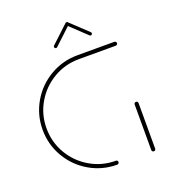

<svg xmlns="http://www.w3.org/2000/svg" viewBox="-126 -765 751 855"><g transform="rotate(-20 249.5 -337.0)"><path d="M292.2 -9.3Q292.2 -5.6 289.6 -2.8Q287 0 283 0Q212.6 0 153 -34.8Q93.3 -69.6 58.5 -129.3Q23.7 -188.9 23.7 -259.3Q23.7 -329.6 58.5 -389.3Q93.3 -448.9 153 -483.7Q212.6 -518.5 283 -518.5H457.8Q461.5 -518.5 464.3 -515.7Q467 -513 467 -509.3Q467 -505.6 464.3 -502.8Q461.5 -500 457.8 -500H283Q217.4 -500 162.2 -467.6Q107 -435.2 74.6 -380Q42.2 -324.8 42.2 -259.3Q42.2 -193.7 74.6 -138.5Q107 -83.3 162.2 -50.9Q217.4 -18.5 283 -18.5Q287 -18.5 289.6 -15.9Q292.2 -13.3 292.2 -9.3ZM456.7 0Q453 0 450.2 -2.8Q447.4 -5.6 447.4 -9.3V-225.2Q447.4 -229.3 450.2 -231.9Q453 -234.4 456.7 -234.4Q460.7 -234.4 463.3 -231.9Q465.9 -229.3 465.9 -225.2V-9.3Q465.9 -5.6 463.3 -2.8Q460.7 0 456.7 0ZM287.4 -673.7Q290.7 -673.7 293 -671.5Q295.2 -669.3 295.2 -665.9Q295.2 -662.6 293 -660.4L210.4 -583.3Q208.1 -581.1 205.2 -581.1Q201.9 -581.1 199.6 -583.3Q197.4 -585.6 197.4 -588.9Q197.4 -592.2 199.6 -594.4L282.2 -671.5Q284.4 -673.7 287.4 -673.7ZM293 -671.1 374.4 -594.4Q376.7 -592.2 376.7 -588.9Q376.7 -585.6 374.4 -583.3Q372.2 -581.1 368.9 -581.1Q365.9 -581.1 363.7 -583.3L282.6 -660Z"/></g></svg>

Font: 26F Galaxy Sans Hairline
Style: Regular
Weight: 50
Designer: C₂₉H₂₅N₃O₅
Version: Version 1.100